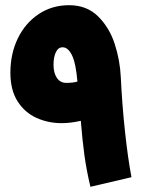

<svg xmlns="http://www.w3.org/2000/svg" viewBox="-20 -709 566 739"><path d="M328 10Q313 -53 305 -111Q297 -169 291 -244Q252 -235 217 -235Q166 -235 121 -255Q76 -275 48 -318.5Q20 -362 20 -429Q20 -502 48.5 -561Q77 -620 128.5 -654.5Q180 -689 246 -689Q314 -689 357.5 -646Q401 -603 421.5 -540Q442 -477 445 -411Q450 -306 461 -203.5Q472 -101 486 -27ZM235 -390Q261 -390 278 -395Q272 -466 257 -496.5Q242 -527 221 -527Q204 -527 195 -508Q186 -489 186 -460Q186 -428 199 -409Q212 -390 235 -390Z"/></svg>

Font: Noto Sans Arabic CondBlack
Style: Regular
Weight: 900
Width: 3
Designer: Nadine Chahine
Foundry: Monotype Imaging Inc.
Version: Version 1.001